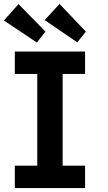

<svg xmlns="http://www.w3.org/2000/svg" viewBox="-28 -964 553 984"><path d="M48 0V-115H163V-585H48V-700H408V-585H293V-115H408V0ZM368 -747 201 -861 277 -944 412 -802ZM67 -943 205 -802 161 -746 -8 -859Z"/></svg>

Font: Our Lexend Medium
Style: Regular
Weight: 500
Designer: Bonnie Shaver-Troup, Thomas Jockin
Foundry: Lexend
Version: Version 1.007